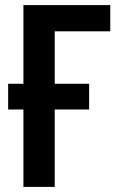

<svg xmlns="http://www.w3.org/2000/svg" viewBox="-20 -734 467 754"><path d="M413 -714V-611H195V-405H330V-304H195V0H72V-304H12V-405H72V-714Z"/></svg>

Font: Avrile Sans Condensed SemiBold
Style: Regular
Weight: 600
Width: 3
Designer: Monotype Design Team
Foundry: Monotype Imaging Inc.
Version: Version 2.001;September 10, 2019;FontCreator 11.5.0.2425 64-